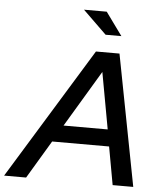

<svg xmlns="http://www.w3.org/2000/svg" viewBox="-114 -968 864 1021"><g transform="rotate(5 318.0 -458.0)"><path d="M-53.7 0 375.3 -700H501L635.7 0H525.7L489 -203H185L63.7 0ZM238 -292.7H473.7L418.7 -594.7ZM418.7 -793.3 292.7 -916H414L503 -793.3Z"/></g></svg>

Font: Red Hat Display VF
Style: Italic
Weight: 300
Italic angle: -12°
Designer: Pentagram, MCKL
Foundry: Pentagram, MCKL
Version: Version 1.010